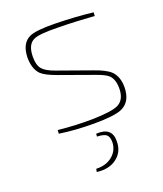

<svg xmlns="http://www.w3.org/2000/svg" viewBox="-134 -581 767 902"><g transform="rotate(-20 249.0 -130.0)"><path d="M177 -261Q121 -281 101 -300Q72 -329 72 -387Q74 -456 119 -478Q153 -494 250 -492Q350 -490 437 -480L436 -462Q340 -469 254 -470Q161 -472 134 -459Q98 -443 97 -383Q96 -340 114 -319Q130 -300 175 -284L343 -224Q401 -204 424 -182Q453 -153 453 -100Q452 -28 401 -5Q364 12 259 12Q168 12 88 0L89 -18Q173 -9 260 -10Q357 -12 390 -28Q428 -47 428 -104Q428 -148 406 -170Q390 -185 344 -201ZM253 60Q334 55 332 127Q332 178 295 207Q256 238 194 230L197 215Q248 217 280 189Q310 163 311 123Q311 96 298 85Q285 75 252 74Z"/></g></svg>

Font: Taylor Sans Thin
Style: Regular
Weight: 100
Italic angle: -8°
Designer: Natanael Gama
Version: Version 1.001 September 8, 2015